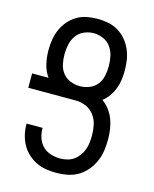

<svg xmlns="http://www.w3.org/2000/svg" viewBox="-113 -819 726 904"><g transform="rotate(15 250.0 -367.5)"><path d="M249 8Q224 8 198.5 4Q173 0 150.5 -11Q128 -22 109 -39.5Q90 -57 78 -79Q66 -101 60 -126Q54 -151 54 -176V-180H132V-178Q132 -154 139.5 -131.5Q147 -109 163.5 -92.5Q180 -76 203 -69Q226 -62 249 -62Q266 -62 283.5 -66.5Q301 -71 315 -81Q329 -91 339.5 -105.5Q350 -120 356 -136.5Q362 -153 364 -170.5Q366 -188 366 -206Q366 -232 360.5 -257.5Q355 -283 339.5 -303.5Q324 -324 300 -334.5Q276 -345 250 -345H18V-415H98Q79 -442 71.5 -474.5Q64 -507 64 -541Q64 -567 68 -592.5Q72 -618 82.5 -642Q93 -666 110 -686Q127 -706 149.5 -719.5Q172 -733 198 -738Q224 -743 250 -743Q276 -743 302 -738Q328 -733 350.5 -719.5Q373 -706 390 -686Q407 -666 417.5 -642Q428 -618 432 -592.5Q436 -567 436 -541Q436 -518 433 -495.5Q430 -473 422 -452Q414 -431 401 -412.5Q388 -394 370 -380Q390 -366 405 -346Q420 -326 428.5 -303Q437 -280 440.5 -255.5Q444 -231 444 -206Q444 -178 440 -151Q436 -124 425 -99Q414 -74 396 -52.5Q378 -31 354.5 -17Q331 -3 303.5 2.5Q276 8 249 8ZM250 -415Q274 -415 296.5 -424Q319 -433 333.5 -451.5Q348 -470 353 -493.5Q358 -517 358 -541Q358 -565 353 -589Q348 -613 334 -633Q320 -653 297 -663Q274 -673 250 -673Q226 -673 203 -663Q180 -653 166 -633Q152 -613 147 -589Q142 -565 142 -541Q142 -517 147 -493.5Q152 -470 166.5 -451.5Q181 -433 203.5 -424Q226 -415 250 -415Z"/></g></svg>

Font: HulyMono
Style: Regular
Weight: 400
Monospace: yes
Designer: Belleve Invis
Foundry: Belleve Invis
Version: Version 33.2.5; ttfautohint (v1.8.4)